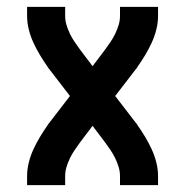

<svg xmlns="http://www.w3.org/2000/svg" viewBox="-20 -540 540 560"><path d="M59 0V-26Q59 -46 64 -66Q69 -86 77.5 -104.5Q86 -123 96.5 -140.5Q107 -158 119 -175Q120 -177 121.5 -179Q123 -181 124 -182L184 -260L124 -338Q123 -339 121.5 -341Q120 -343 119 -345Q107 -362 96.5 -379.5Q86 -397 77.5 -415.5Q69 -434 64 -454Q59 -474 59 -494V-520H170V-494Q170 -480 174 -467Q178 -454 184 -441.5Q190 -429 197.5 -418Q205 -407 213 -396L250 -347L287 -396Q295 -407 302.5 -418Q310 -429 316 -441.5Q322 -454 326 -467Q330 -480 330 -494V-520H441V-494Q441 -474 436 -454Q431 -434 422.5 -415.5Q414 -397 403.5 -379.5Q393 -362 381 -345Q380 -343 378.5 -341Q377 -339 376 -338L316 -260L376 -182Q377 -181 378.5 -179Q380 -177 381 -175Q393 -158 403.5 -140.5Q414 -123 422.5 -104.5Q431 -86 436 -66Q441 -46 441 -26V0H330V-26Q330 -40 326 -53Q322 -66 316 -78.5Q310 -91 302.5 -102Q295 -113 287 -124L250 -173L213 -124Q205 -113 197.5 -102Q190 -91 184 -78.5Q178 -66 174 -53Q170 -40 170 -26V0Z"/></svg>

Font: Iosevka Curly
Style: Bold
Weight: 700
Monospace: yes
Designer: Belleve Invis
Foundry: Belleve Invis
Version: Version 22.1.2; ttfautohint (v1.8.4)